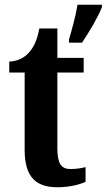

<svg xmlns="http://www.w3.org/2000/svg" viewBox="-20 -780 450 810"><path d="M271 -613V-600H326C355 -643 394 -708 410 -750V-760H307C300 -715 283 -654 271 -613ZM222 10C280 10 322 -4 341 -13V-75C322 -70 301 -67 277 -67C236 -67 222 -93 222 -156V-474H333V-536H222V-660H146C137 -612 123 -583 106 -563C89 -541 60 -522 19 -520V-474H84V-147C84 -31 134 10 222 10Z"/></svg>

Font: Noto Serif Condensed
Style: Bold
Weight: 700
Width: 3
Designer: Monotype Design Team
Foundry: Monotype Imaging Inc.
Version: Version 2.015